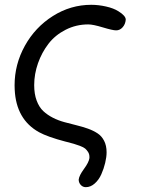

<svg xmlns="http://www.w3.org/2000/svg" viewBox="-20 -587 607 803"><path d="M349.1 -484.9Q298.3 -484.9 254.6 -462.6Q210.9 -440.4 182.9 -404.1Q154.8 -367.7 138.9 -322.5Q123 -277.3 123 -231Q123 -193.8 133.3 -166.3Q143.6 -138.7 161.1 -122.3Q178.7 -106 201.4 -94.5Q224.1 -83 249.3 -76.2Q274.4 -69.3 299.6 -63.2Q324.7 -57.1 347.4 -49.1Q370.1 -41 387.7 -29.5Q405.3 -18.1 415.5 2Q425.8 22 425.8 49.8Q425.8 69.8 419.9 94.2Q414.1 118.7 403.8 141.8Q393.6 165 376.2 180.4Q358.9 195.8 338.9 195.8Q326.2 195.8 317.6 186.3Q309.1 176.8 309.1 164.1Q311 147 331.3 119.4Q351.6 91.8 354 74.2V68.8Q354 57.6 348.4 48.8Q342.8 40 336.2 34.4Q329.6 28.8 314 22.9Q298.3 17.1 288.6 14.4Q278.8 11.7 256.8 5.9H256.3L255.9 5.4H255.4H254.4Q178.7 -14.6 143.1 -34.2Q47.4 -87.4 41.5 -212.4Q41 -221.2 41 -230Q41 -317.9 84 -395.5Q127 -473.1 201.2 -520Q275.4 -566.9 361.8 -566.9Q391.6 -566.9 423.3 -559.8Q455.1 -552.7 475.1 -540Q505.9 -521 505.9 -504.9Q504.4 -485.8 492.9 -472.9Q481.4 -460 465.8 -460Q451.2 -460 410.2 -472.4Q369.1 -484.9 349.1 -484.9Z"/></svg>

Font: BPreplay
Style: Italic
Weight: 400
Italic angle: -6°
Designer: Magenta/George Triantafyllakos
Foundry: Magenta/George Triantafyllakos
Version: Version 1.00